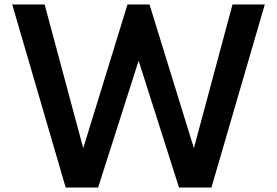

<svg xmlns="http://www.w3.org/2000/svg" viewBox="-20 -845 1248 865"><path d="M276 0H422L604.5 -571.5L786.5 0H932.5L1173 -825H1027.5L853.5 -177.5L653.5 -825H554.5L355 -177.5L181 -825H35Z"/></svg>

Font: Spartan SemiBold
Style: Regular
Weight: 600
Designer: Matt Bailey, Mirko Velimirovic
Foundry: Matt Bailey
Version: Version 1.003; ttfautohint (v1.8.3)